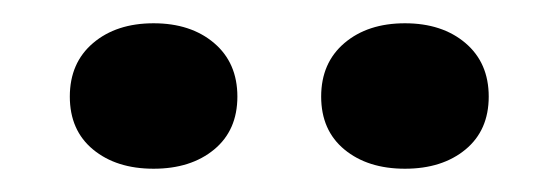

<svg xmlns="http://www.w3.org/2000/svg" viewBox="-20 -890 480 165"><path d="M380 -761.5Q360 -745 328 -745Q296 -745 276 -761.5Q256 -778 256 -807Q256 -836 276 -853Q296 -870 328 -870Q360 -870 380 -853Q400 -836 400 -807Q400 -778 380 -761.5ZM164 -761.5Q144 -745 112 -745Q80 -745 60 -761.5Q40 -778 40 -807Q40 -836 60 -853Q80 -870 112 -870Q144 -870 164 -853Q184 -836 184 -807Q184 -778 164 -761.5Z"/></svg>

Font: Mona Sans
Style: Bold
Weight: 700
Designer: Deni Anggara
Foundry: GitHub
Version: Version 2.000;Glyphs 3.2.3 (3260)